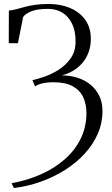

<svg xmlns="http://www.w3.org/2000/svg" viewBox="-20 -771 564 964"><path d="M50 173 38 149Q117.5 134.5 186 104Q254.5 73.5 305.8 28.2Q357 -17 385.5 -75.5Q414 -134 414 -203.5Q414 -247 398.2 -282Q382.5 -317 346 -337.5Q309.5 -358 248 -358Q214.5 -358 190.2 -351.8Q166 -345.5 156 -337L143 -368.5Q166.5 -373.5 202.5 -385.8Q238.5 -398 274.5 -420.8Q310.5 -443.5 335 -478.5Q359.5 -513.5 359.5 -563.5Q359.5 -615.5 341.8 -652Q324 -688.5 293 -707.5Q262 -726.5 222 -726.5Q166 -726.5 135.8 -713.8Q105.5 -701 96 -685L70 -554H24L24.5 -718Q42 -719.5 60.8 -724.5Q79.5 -729.5 102 -735.8Q124.5 -742 154.5 -746.5Q184.5 -751 224.5 -751Q284 -751 332 -730.8Q380 -710.5 408 -671.5Q436 -632.5 436 -576Q436 -537.5 424 -506.5Q412 -475.5 391.5 -452.5Q371 -429.5 344.8 -414.5Q318.5 -399.5 290 -392.5Q332.5 -392.5 369.8 -380.5Q407 -368.5 435 -345.2Q463 -322 478.8 -289Q494.5 -256 494.5 -214Q494.5 -153.5 470.8 -99.2Q447 -45 404.8 1Q362.5 47 306.2 82.5Q250 118 184.8 141.2Q119.5 164.5 50 173Z"/></svg>

Font: Merriweather 144pt Light
Style: Regular
Weight: 300
Version: Version 2.100